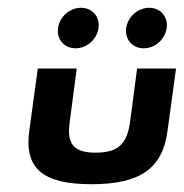

<svg xmlns="http://www.w3.org/2000/svg" viewBox="-20 -465 472 493"><path d="M77 -289 55 -128C42 -31 92 8 215 8C338 8 397 -31 410 -128L432 -289H332L314 -152C306 -95 283 -73 226 -73C169 -73 151 -95 159 -152L177 -289ZM363 -445C334 -445 308 -422 304 -393C300 -364 320 -341 349 -341C378 -341 404 -364 408 -393C412 -422 392 -445 363 -445ZM188 -445C159 -445 133 -422 129 -393C125 -364 145 -341 174 -341C203 -341 229 -364 233 -393C237 -422 217 -445 188 -445Z"/></svg>

Font: Hussar Tani
Style: Kurs
Weight: 700
Foundry: Cannot Into Space Fonts
Version: Version 0.92